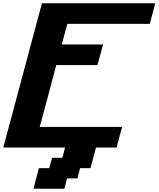

<svg xmlns="http://www.w3.org/2000/svg" viewBox="-20 -895 962 1165"><path d="M183.1 250H370.6L387.2 187.5H449.7L466.3 125H528.8Q534.7 104 545.9 62.5Q557.1 21 562.5 0H687.5Q692.9 -21 704.1 -62.5Q715.3 -104 721.2 -125H221.2Q238.3 -187.5 271.5 -312.5Q304.7 -437.5 321.3 -500H571.3Q577.1 -520.5 588.4 -562.3Q599.6 -604 605 -625H355Q360.4 -646 371.6 -687.7Q382.8 -729.5 388.7 -750H888.7Q894.5 -770.5 905.5 -812.5Q916.5 -854.5 921.9 -875H234.4Q195.3 -729 117.2 -437.5Q39.1 -146 0 0H375L358.4 62.5H295.9L278.8 125H216.3Q210.4 145.5 199.5 187.3Q188.5 229 183.1 250Z"/></svg>

Font: Faithful 32x
Style: SemiboldOblique
Weight: 400
Foundry: Faithful Resource Pack
Version: Version 1.0; January 27, 2023